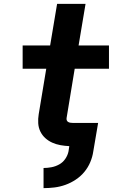

<svg xmlns="http://www.w3.org/2000/svg" viewBox="-20 -755 640 992"><path d="M205 217V113Q225 113 246 109Q267 105 286 94.5Q305 84 317.5 65.5Q330 47 334 27L338 0Q315 -1 292.5 -5Q270 -9 250 -18Q230 -27 214 -41.5Q198 -56 188.5 -75.5Q179 -95 177.5 -118Q176 -141 180 -165L219 -400H97V-520H239L275 -735H422L386 -520H543V-400H366L324 -145Q323 -139 325 -133.5Q327 -128 332 -125Q337 -122 343 -121Q349 -120 355 -120H487L462 27Q458 55 446.5 82.5Q435 110 416 133Q397 156 371.5 173Q346 190 318 200Q290 210 261.5 213.5Q233 217 205 217Z"/></svg>

Font: Iosevka SS04 Hv Ex Obl
Style: Regular
Weight: 900
Width: 7
Italic angle: -9°
Monospace: yes
Designer: Belleve Invis
Foundry: Belleve Invis
Version: Version 19.0.0; ttfautohint (v1.8.4)